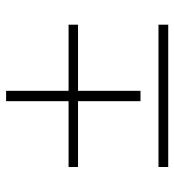

<svg xmlns="http://www.w3.org/2000/svg" viewBox="9 -621 572 630"><g transform="rotate(-90 295.0 -306.0)"><path d="M278 -572H312V-367H529V-336H312V-131H278V-336H62V-367H278ZM62 -40V-72H529V-40Z"/></g></svg>

Font: Aleo ExtraLight
Style: Regular
Weight: 250
Designer: Alessio Laiso
Foundry: Alessio Laiso
Version: Version 2.001;gftools[0.9.29]